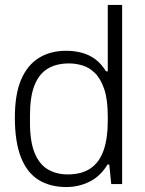

<svg xmlns="http://www.w3.org/2000/svg" viewBox="-20 -743 584 775"><path d="M248 12Q182 12 135.5 -17Q89 -46 64.5 -108Q40 -170 40 -269Q40 -362 65 -421Q90 -480 136.5 -509Q183 -538 247 -538Q281 -538 310.5 -530Q340 -522 364.5 -504Q389 -486 408 -455H415V-723H473V0H429L421 -79H414Q386 -32 342 -10Q298 12 248 12ZM253 -39Q311 -39 346.5 -64Q382 -89 398.5 -137Q415 -185 415 -254V-273Q415 -342 400.5 -384Q386 -426 363 -448.5Q340 -471 312.5 -479Q285 -487 259 -487Q207 -487 172 -465.5Q137 -444 119 -398Q101 -352 101 -277V-249Q101 -170 120.5 -124Q140 -78 174.5 -58.5Q209 -39 253 -39Z"/></svg>

Font: Archivo SemiBold ExtraLight
Style: Regular
Weight: 250
Version: Version 2.001